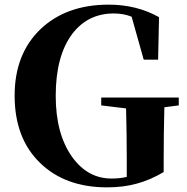

<svg xmlns="http://www.w3.org/2000/svg" viewBox="-20 -787 806 827"><path d="M441 20Q261 20 153 -85Q43 -191 43 -375Q43 -555 155 -662Q266 -767 448 -767Q569 -767 665 -713L661 -530H599L547 -715Q513 -729 470 -729Q359 -729 292 -642Q220 -547 220 -374Q220 -211 290 -112Q357 -18 460 -18Q497 -18 526 -25V-100Q526 -208 523 -320L416 -333V-367H750V-333L688 -325Q685 -216 685 -95V-46Q626 -11 569 4Q512 20 441 20Z"/></svg>

Font: GenRyuMin TW H
Style: Regular
Weight: 900
Version: Version 1.501;PS 1;hotconv 16.6.51;makeotf.lib2.5.65220